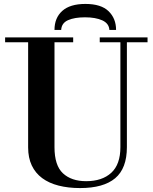

<svg xmlns="http://www.w3.org/2000/svg" viewBox="-20 -944 777 976"><path d="M6 -754H352V-729H257V-196Q257 -103 300 -63Q343 -23 418 -23Q499 -23 545.5 -65.5Q592 -108 592 -196V-729H487V-754H730V-729H625V-196Q625 -88 565.5 -38Q506 12 387 12Q327 12 278 -0.5Q229 -13 194.5 -38.5Q160 -64 141.5 -103Q123 -142 123 -195V-729H6ZM257 -792Q257 -853 296.5 -888.5Q336 -924 414 -924Q494 -924 532 -887Q570 -850 570 -792H536Q534 -825 500 -840.5Q466 -856 412 -856Q359 -856 326 -841.5Q293 -827 291 -792Z"/></svg>

Font: Libre Bodoni
Style: Regular
Weight: 400
Designer: Pablo Impallari, Rodrigo Fuenzalida
Foundry: Pablo Impallari, Rodrigo Fuenzalida
Version: Version 1.001; ttfautohint (v1.5.65-e2d9)